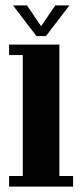

<svg xmlns="http://www.w3.org/2000/svg" viewBox="-20 -688 303 708"><path d="M13.5 0V-39H64V-485H13.5V-523.5H199V-39H249.5V0ZM114.5 -555 28 -668H79.5L131.5 -591.5L184 -668H236L149.5 -555Z"/></svg>

Font: Imbue 10pt ExtraBold
Style: Regular
Weight: 800
Designer: Tyler Finck
Foundry: Etcetera Type Company
Version: Version 1.102; ttfautohint (v1.8.3)